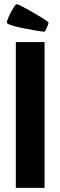

<svg xmlns="http://www.w3.org/2000/svg" viewBox="-20 -902 290 922"><path d="M56 0V-700H194V0ZM60 -882Q70 -882 141.5 -840.5Q213 -799 213 -793.5Q213 -788 205 -769Q197 -750 193 -750Q175 -750 94 -766Q13 -782 13 -794Q13 -806 33 -844Q53 -882 60 -882Z"/></svg>

Font: Germania One
Style: Regular
Weight: 400
Designer: John Vargas Beltran
Foundry: John Vargas Beltran
Version: Version 1.001